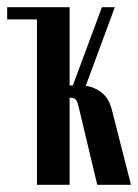

<svg xmlns="http://www.w3.org/2000/svg" viewBox="-20 -515 385 535"><path d="M198 -222Q194 -237 188 -240Q182 -243 174 -243V0H83V-495H174V-277H183L264 -495H300L219 -276Q245 -272 264.5 -256Q284 -240 292 -208L345 0H251ZM0 -495H86V-461H0Z"/></svg>

Font: Moniqa ExtBd Cond Paragraph
Style: Regular
Weight: 800
Width: 3
Designer: Rajesh Rajput
Foundry: Rajesh Rajput
Version: Version 1.000